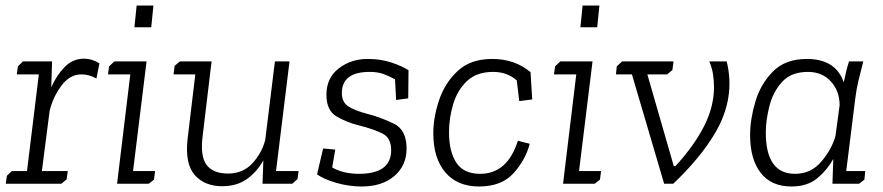

<svg xmlns="http://www.w3.org/2000/svg" viewBox="-20 -667 3207 697"><path d="M222 -16 203 0H1L5 -29L23 -46H78L121 -397H41L45 -426L63 -444H169L166 -350Q185 -393 214.5 -423.5Q244 -454 285 -454Q314 -454 341 -437L330 -382Q303 -397 276 -397Q233 -397 202.5 -355.5Q172 -314 160 -264V-263L132 -46H226Z M468 -568 476 -647H537L529 -568ZM376 -426 395 -444H512L463 -46H543L539 -15L520 0H405L453 -397H372Z M1064 -46 1060 -17 1041 0H933L936 -85Q912 -42 875.5 -16.5Q839 9 787 9Q723 9 687 -31.5Q651 -72 661 -163L689 -397H610L614 -428L633 -444H748L716 -176Q706 -101 729.5 -69Q753 -37 808 -37Q863 -37 897.5 -75.5Q932 -114 943 -160L978 -444H1031L982 -46Z M1283 -36Q1400 -36 1400 -122Q1400 -166 1369 -182Q1338 -198 1282 -212Q1238 -223 1201.5 -244.5Q1165 -266 1165 -323Q1165 -384 1209.5 -418.5Q1254 -453 1315 -453Q1362 -453 1401 -440Q1440 -427 1463 -412L1462 -310L1418 -304L1414 -379Q1394 -390 1373 -398Q1352 -406 1322 -406Q1221 -406 1221 -329Q1221 -297 1243.5 -281.5Q1266 -266 1316 -253Q1362 -241 1409 -218.5Q1456 -196 1456 -128Q1456 -66 1411.5 -28Q1367 10 1293 10Q1246 10 1200 -3.5Q1154 -17 1131 -34L1153 -128L1197 -124L1186 -59Q1226 -36 1283 -36Z M1770 -406Q1710 -406 1675 -372.5Q1640 -339 1625 -288.5Q1610 -238 1610 -187Q1610 -117 1636.5 -76.5Q1663 -36 1723 -36Q1822 -36 1860 -156L1903 -145Q1888 -87 1844.5 -38.5Q1801 10 1719 10Q1640 10 1596.5 -41.5Q1553 -93 1553 -183Q1553 -241 1574 -303.5Q1595 -366 1641.5 -409.5Q1688 -453 1767 -453Q1849 -453 1906 -405L1912 -306L1865 -300L1856 -375Q1821 -406 1770 -406Z M2087 -568 2095 -647H2156L2148 -568ZM1995 -426 2014 -444H2131L2082 -46H2162L2158 -15L2139 0H2024L2072 -397H1991Z M2421 -413 2402 -397H2330L2426 -64H2432Q2500 -138 2536 -209Q2572 -280 2572 -351Q2572 -374 2568.5 -397Q2565 -420 2555 -444H2618Q2651 -312 2576 -184Q2522 -93 2424 0H2391L2274 -397H2216L2219 -426L2238 -444H2425Z M3114 -444Q3105 -410 3097 -377Q3089 -344 3085 -311L3052 -46H3121L3118 -15L3099 0H3002L3005 -90Q2983 -50 2947 -20Q2911 10 2853 10Q2780 10 2741.5 -39.5Q2703 -89 2703 -177Q2703 -233 2722 -297.5Q2741 -362 2786 -407.5Q2831 -453 2909 -453Q3014 -453 3043 -368Q3051 -409 3062 -444ZM2913 -406Q2852 -406 2819 -369.5Q2786 -333 2773 -281.5Q2760 -230 2760 -186Q2760 -36 2866 -36Q2925 -36 2963 -82Q3001 -128 3013 -174L3028 -285Q3028 -336 2996.5 -371Q2965 -406 2913 -406Z"/></svg>

Font: Zilla Slab Light
Style: Italic
Weight: 300
Italic angle: -6°
Designer: Typotheque.com
Foundry: Typotheque type foundry
Version: Version 1.1; 2017; ttfautohint (v1.6)